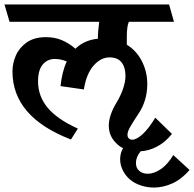

<svg xmlns="http://www.w3.org/2000/svg" viewBox="-40 -600 872 863"><path d="M652 243Q622 243 594.5 234Q567 225 548 210Q526 193 513 167.5Q500 142 500 116Q500 89 513 66Q504 62 495 55Q449 19 449 -35Q449 -82 485 -141Q503 -171 513.5 -202Q524 -233 524 -259Q524 -297 506.5 -319.5Q489 -342 452 -342Q413 -342 380.5 -305Q348 -268 337 -198L232 -213Q239 -278 260 -324Q232 -335 207 -335Q173 -335 152 -310Q131 -285 131 -234Q131 -168 174 -116Q217 -64 310 -22L279 27Q16 -74 16 -279Q16 -316 31.5 -351Q47 -386 80.5 -409.5Q114 -433 166 -433Q206 -433 238 -419.5Q270 -406 299 -381Q339 -420 400 -426Q400 -458 406 -502H3L-20 -580H720L742 -502H539Q530 -481 530 -434V-399Q574 -372 598 -324.5Q622 -277 622 -222Q622 -146 580 -85Q556 -49 544.5 -28.5Q533 -8 533 6Q533 16 539 22Q545 28 554 28Q573 28 600 4Q627 -20 658 -71L733 2Q702 40 665.5 59Q629 78 592 80Q571 106 571 133Q571 156 587 169Q602 181 624 181Q652 181 682.5 160.5Q713 140 739 97L812 164Q777 205 735.5 224Q694 243 652 243Z"/></svg>

Font: Sumana
Style: Bold
Weight: 700
Designer: Cyreal, Alexei Vanyashin (Devanagari), Olga Karpushina (Latin)
Foundry: Cyreal
Version: Version 1.015;PS 001.015;hotconv 1.0.70;makeotf.lib2.5.58329